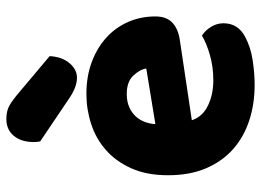

<svg xmlns="http://www.w3.org/2000/svg" viewBox="-126 -660 803 590"><g transform="rotate(-90 275.0 -365.5)"><path d="M309 16Q250 16 199.5 -0.5Q149 -17 111.5 -50Q74 -83 52.5 -133Q31 -183 31 -250Q31 -316 52.5 -363.5Q74 -411 109 -441.5Q144 -472 189 -486.5Q234 -501 281 -501Q334 -501 377.5 -485Q421 -469 452.5 -441Q484 -413 501.5 -374Q519 -335 519 -289Q519 -255 500 -237Q481 -219 447 -214L200 -177Q211 -144 245 -127.5Q279 -111 323 -111Q364 -111 400.5 -121.5Q437 -132 460 -146Q476 -136 487 -118Q498 -100 498 -80Q498 -35 456 -13Q424 4 384 10Q344 16 309 16ZM281 -377Q257 -377 239.5 -369Q222 -361 211 -348.5Q200 -336 194.5 -320.5Q189 -305 188 -289L359 -317Q356 -337 337 -357Q318 -377 281 -377ZM135 -643Q133 -653 133 -663Q133 -701 152 -724Q171 -747 204 -747Q229 -747 246 -737Q263 -727 284 -709L397 -614Q395 -576 375.5 -553Q356 -530 331 -530Q315 -530 299 -536.5Q283 -543 267 -554Z"/></g></svg>

Font: Baloo Thambi
Style: Regular
Weight: 400
Designer: Aadarsh Rajan and Ek Type
Foundry: Ek Type
Version: Version 1.443;PS 1.000;hotconv 16.6.51;makeotf.lib2.5.65220;